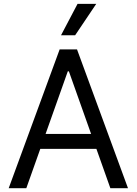

<svg xmlns="http://www.w3.org/2000/svg" viewBox="-20 -986 716 1006"><path d="M117.9 0 191.1 -206H485.1L558.2 0H650.6L383.5 -727.3H292.6L25.6 0ZM218.8 -284.1 335.2 -612.2H340.9L457.4 -284.1ZM299.7 -801.1H373.6L484.4 -965.9H386.4Z"/></svg>

Font: Inter-Regular
Style: Regular
Weight: 500
Designer: Rasmus Andersson
Foundry: rsms
Version: ""